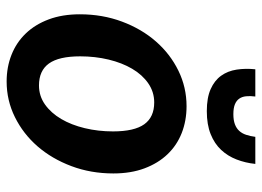

<svg xmlns="http://www.w3.org/2000/svg" viewBox="-123 -640 770 564"><g transform="rotate(90 262.0 -358.0)"><path d="M231 -87.5Q262 -87.5 287 -105.2Q312 -123 329.5 -152.8Q347 -182.5 356.5 -222Q366 -261.5 366 -305Q366 -367.5 345 -396.8Q324 -426 281 -426Q250 -426 224.8 -408.5Q199.5 -391 182 -361.2Q164.5 -331.5 155 -292Q145.5 -252.5 145.5 -208.5Q145.5 -146 166.5 -116.8Q187.5 -87.5 231 -87.5ZM219.5 7.5Q177 7.5 141 -6.8Q105 -21 78.5 -48.5Q52 -76 37 -116Q22 -156 22 -207.5Q22 -274 43.5 -331.5Q65 -389 101.8 -431Q138.5 -473 187.5 -497Q236.5 -521 292 -521Q334.5 -521 370.8 -506.8Q407 -492.5 433.2 -465Q459.5 -437.5 474.5 -397.5Q489.5 -357.5 489.5 -306Q489.5 -240 468 -182.8Q446.5 -125.5 409.8 -83.2Q373 -41 324 -16.8Q275 7.5 219.5 7.5ZM306.5 -580.5Q267 -580.5 241.8 -591.8Q216.5 -603 202.5 -622.5Q188.5 -642 184.5 -668Q180.5 -694 183.5 -723H263.5Q261.5 -708 262.8 -696Q264 -684 269.8 -675.8Q275.5 -667.5 286.5 -663Q297.5 -658.5 315.5 -658.5Q333 -658.5 345 -663Q357 -667.5 364.5 -675.8Q372 -684 376 -696Q380 -708 382 -723H461.5Q458.5 -694 448.5 -668Q438.5 -642 420.2 -622.5Q402 -603 374 -591.8Q346 -580.5 306.5 -580.5Z"/></g></svg>

Font: Lato 2
Style: Bold Italic
Weight: 700
Italic angle: -7°
Designer: Lukasz Dziedzic with Adam Twardoch and Botio Nikoltchev
Foundry: tyPoland Lukasz Dziedzic
Version: Version 2.015; 2015-08-06; http://www.latofonts.com/